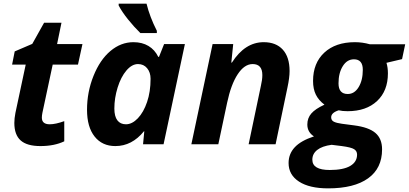

<svg xmlns="http://www.w3.org/2000/svg" viewBox="-20 -786 2228 1046"><path d="M251 -108.9Q282.7 -108.9 330.1 -126V-16.1Q275.9 9.8 200.2 9.8Q127 9.8 92.5 -21Q58.1 -51.8 58.1 -116.2Q58.1 -140.6 64 -170.9L120.1 -434.1H45.9L60.1 -505.9L155.8 -546.9L220.2 -662.1H314.9L291 -545.9H429.2L404.8 -434.1H267.1L210.9 -170.9Q208 -156.2 208 -145Q208 -108.9 251 -108.9Z M608.4 9.8Q536.6 9.8 495.4 -42.2Q454.1 -94.2 454.1 -188Q454.1 -284.7 489.3 -372.3Q524.4 -460 581.5 -508.1Q638.7 -556.2 707 -556.2Q754.4 -556.2 788.8 -535.6Q823.2 -515.1 842.3 -476.1H846.2L874 -545.9H987.3L871.1 0H759.3L766.1 -70.8H764.2Q698.7 9.8 608.4 9.8ZM666 -108.9Q699.7 -108.9 731 -141.6Q762.2 -174.3 781.2 -230.2Q800.3 -286.1 800.3 -356.9Q800.3 -391.6 781.5 -414.3Q762.7 -437 731.9 -437Q698.7 -437 668.7 -401.9Q638.7 -366.7 620.8 -309.1Q603 -251.5 603 -194.8Q603 -151.9 619.4 -130.4Q635.7 -108.9 666 -108.9ZM834.5 -606H744.6Q710 -639.6 677 -680.9Q644 -722.2 626.5 -755.9V-766.1H778.3Q795.9 -693.8 834.5 -618.2Z M1481.4 0H1334.5L1401.4 -318.8Q1409.2 -352.1 1409.2 -377Q1409.2 -437 1356.4 -437Q1311.5 -437 1274.9 -381.3Q1238.3 -325.7 1217.3 -226.1L1169.4 0H1022.5L1138.2 -545.9H1250.5L1240.2 -444.8H1243.2Q1314.5 -556.2 1416.5 -556.2Q1483.9 -556.2 1520.8 -515.4Q1557.6 -474.6 1557.6 -398.9Q1557.6 -363.3 1546.4 -311Z M2187.5 -544.9 2170.4 -463.9 2085.4 -443.8Q2093.3 -418.5 2093.3 -386.2Q2093.3 -291 2034.2 -235.6Q1975.1 -180.2 1873.5 -180.2Q1844.7 -180.2 1825.2 -185.1Q1784.2 -171.9 1784.2 -147Q1784.2 -130.4 1798.8 -123Q1813.5 -115.7 1842.3 -111.8L1909.2 -103Q1988.8 -92.8 2025.1 -61.8Q2061.5 -30.8 2061.5 27.8Q2061.5 130.9 1985.4 185.5Q1909.2 240.2 1767.6 240.2Q1666 240.2 1609.1 203.4Q1552.2 166.5 1552.2 102.1Q1552.2 52.2 1585.7 16.4Q1619.1 -19.5 1690.4 -43Q1654.3 -65.9 1654.3 -107.9Q1654.3 -142.6 1676 -167.7Q1697.8 -192.9 1747.6 -215.8Q1715.8 -239.7 1700.7 -270.5Q1685.5 -301.3 1685.5 -345.2Q1685.5 -442.4 1746.8 -499.3Q1808.1 -556.2 1913.6 -556.2Q1954.1 -556.2 1994.6 -544.9ZM1786.6 2.9Q1734.9 9.8 1708.3 30.8Q1681.6 51.8 1681.6 84Q1681.6 140.1 1776.4 140.1Q1850.1 140.1 1887.7 118.2Q1925.3 96.2 1925.3 56.2Q1925.3 37.1 1909.4 26.9Q1893.6 16.6 1842.3 9.8ZM1908.2 -462.9Q1870.6 -462.9 1847.4 -425.5Q1824.2 -388.2 1824.2 -332Q1824.2 -273.9 1874.5 -273.9Q1911.1 -273.9 1933.8 -311.3Q1956.5 -348.6 1956.5 -405.8Q1956.5 -462.9 1908.2 -462.9Z"/></svg>

Font: CAA NEO Sans
Style: Bold Italic
Weight: 700
Italic angle: -12°
Version: Version 1.10